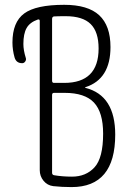

<svg xmlns="http://www.w3.org/2000/svg" viewBox="-20 -760 540 790"><path d="M194.3 -369.1V-48.8Q194.3 -41 202.1 -39.1Q236.3 -33.2 276.4 -33.2Q334 -33.2 369.1 -71.8Q404.3 -110.4 404.3 -210Q404.3 -297.9 366.7 -337.9Q329.1 -377.9 246.1 -377.9H202.1Q194.3 -377.9 194.3 -369.1ZM194.3 -681.6V-427.7Q194.3 -418.9 202.1 -418.9H244.1Q385.7 -418.9 385.7 -560.5Q385.7 -628.9 353 -661.1Q320.3 -693.4 250 -693.4Q216.8 -693.4 202.1 -692.4Q194.3 -691.4 194.3 -681.6ZM71.3 -500Q46.9 -500 40 -523.4Q31.2 -554.7 31.2 -585Q31.2 -668.9 79.6 -704.6Q127.9 -740.2 244.1 -740.2Q341.8 -740.2 388.2 -697.3Q434.6 -654.3 434.6 -566.4Q434.6 -434.6 332 -401.4Q330.1 -401.4 330.1 -400.4Q330.1 -398.4 332 -398.4Q454.1 -367.2 454.1 -206.1Q454.1 9.8 274.4 9.8Q234.4 9.8 199.2 5.9Q174.8 2.9 159.2 -16.1Q143.6 -35.2 143.6 -59.6V-673.8Q143.6 -681.6 135.7 -679.7Q102.5 -668 89.4 -644.5Q76.2 -621.1 76.2 -579.1Q76.2 -553.7 85.9 -522.5Q88.9 -514.6 84 -507.3Q79.1 -500 71.3 -500Z"/></svg>

Font: Rounded Mgen+ 1mn light
Style: Regular
Weight: 200
Designer: [Source Han Sans]
Ryoko NISHIZUKA  (kana & ideographs); Paul D. Hunt (Latin, Greek & Cyrillic); Wenlong ZHANG  (bopomofo
Version: Version 1.059.20150602